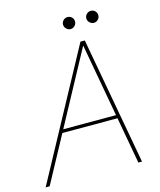

<svg xmlns="http://www.w3.org/2000/svg" viewBox="-139 -932 849 1020"><g transform="rotate(-15 285.0 -422.0)"><path d="M-16 0 363 -700H387L514 0H494L372 -675H371L6 0ZM128 -256 141 -274H457L462 -256ZM330 -778Q317 -778 307 -788Q297 -798 297 -811Q297 -825 307 -834.5Q317 -844 330 -844Q344 -844 353.5 -834.5Q363 -825 363 -811Q363 -798 353.5 -788Q344 -778 330 -778ZM458 -778Q445 -778 435 -788Q425 -798 425 -811Q425 -825 435 -834.5Q445 -844 458 -844Q472 -844 481.5 -834.5Q491 -825 491 -811Q491 -798 481.5 -788Q472 -778 458 -778Z"/></g></svg>

Font: DM Sans 28pt Thin
Style: Italic
Weight: 250
Italic angle: -10°
Version: Version 4.004;gftools[0.9.30]